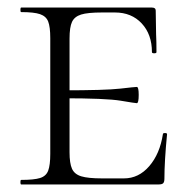

<svg xmlns="http://www.w3.org/2000/svg" viewBox="-20 -488 504 508"><path d="M36 -12Q70 -12 86 -17Q102 -22 107.5 -36.5Q113 -51 113 -81V-387Q113 -417 107.5 -431Q102 -445 86 -450.5Q70 -456 36 -456Q34 -456 34 -462Q34 -468 36 -468H382Q392 -468 392 -460L393 -398Q394 -379 394 -350Q394 -347 388 -347Q382 -347 382 -350Q382 -397 355 -426Q328 -455 284 -455H250Q212 -455 194.5 -449.5Q177 -444 170.5 -430Q164 -416 164 -386V-85Q164 -56 170.5 -41.5Q177 -27 195 -21.5Q213 -16 250 -16H308Q347 -16 375 -48.5Q403 -81 411 -133Q411 -136 416.5 -136Q422 -136 422 -133Q415 -61 415 -15Q415 -7 412 -3.5Q409 0 400 0H36Q34 0 34 -6Q34 -12 36 -12ZM144 -228V-249Q259 -249 298 -253.5Q337 -258 342 -258Q347 -258 347 -237Q347 -215 342 -215Q338 -215 299.5 -221.5Q261 -228 144 -228Z"/></svg>

Font: Cormorant Unicase Light
Style: Regular
Weight: 300
Designer: Christian Thalmann (Catharsis Fonts)
Foundry: Catharsis Fonts
Version: Version 4.000